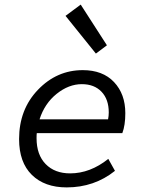

<svg xmlns="http://www.w3.org/2000/svg" viewBox="-20 -803 640 835"><path d="M270 12Q174 12 118.5 -42.5Q63 -97 63 -198Q63 -327 145 -412.5Q227 -498 340 -498Q427 -498 476 -446Q525 -394 525 -311Q525 -258 512 -224H140Q139 -217 139 -202Q139 -130 178.5 -89.5Q218 -49 285 -49Q372 -49 451 -112L480 -60Q390 12 270 12ZM336 -437Q279 -437 226.5 -395Q174 -353 152 -284H450Q453 -299 453 -314Q453 -371 421.5 -404Q390 -437 336 -437ZM397 -570 265 -734 331 -783 445 -606Z"/></svg>

Font: TypoPRO Source Code Pro
Style: Italic
Weight: 400
Italic angle: -11°
Monospace: yes
Designer: Paul D. Hunt, Teo Tuominen
Foundry: Adobe Systems Incorporated
Version: Version 1.030;PS 1.0;hotconv 1.0.84;makeotf.lib2.5.63406